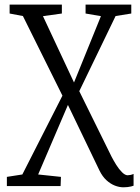

<svg xmlns="http://www.w3.org/2000/svg" viewBox="-20 -571 612 838"><path d="M518.5 246.5Q500.5 246.5 481.2 239Q462 231.5 444.5 215.5Q427 199.5 414 173L276.5 -113L146.5 190.5L246 201L244.5 241H10V201L77.5 190.5L252.5 -153.5L80 -501L22 -512V-551H250V-512L167.5 -500.5L303 -211L420.5 -500.5L353.5 -512V-551H553V-512L484.5 -501L326 -173L467 113Q475.5 129.5 487.5 148.8Q499.5 168 512.8 181Q526 194 537 194Q542.5 194 549.8 192.5Q557 191 563 188V239.5Q559 241 552.2 242.8Q545.5 244.5 536.8 245.5Q528 246.5 518.5 246.5Z"/></svg>

Font: Merriweather 28pt Light
Style: Regular
Weight: 300
Version: Version 2.100